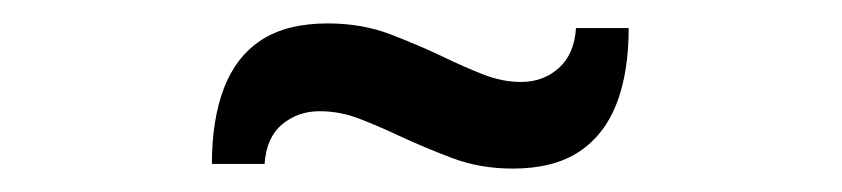

<svg xmlns="http://www.w3.org/2000/svg" viewBox="-20 -928 719 164"><path d="M418 -784Q390 -784 366.2 -793Q342.5 -802 322 -811.5Q304 -820 287.2 -826.5Q270.5 -833 253 -833Q234.5 -833 221 -821.8Q207.5 -810.5 206 -788H161Q161 -825.5 171.2 -852.5Q181.5 -879.5 203.2 -893.8Q225 -908 260 -908Q289 -908 313.2 -898.8Q337.5 -889.5 358.5 -879.5Q376 -871 392.5 -864.5Q409 -858 425 -858Q444 -858 457.2 -869.8Q470.5 -881.5 472 -904H517Q517 -866.5 506.8 -839.8Q496.5 -813 474.8 -798.5Q453 -784 418 -784Z"/></svg>

Font: Undotted
Style: Regular
Weight: 400
Designer: Delve Withrington, Dave Bailey, Thomas Jockin
Foundry: Delve Fonts LLC
Version: Version 4.000